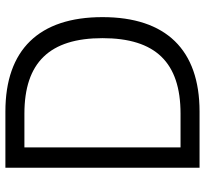

<svg xmlns="http://www.w3.org/2000/svg" viewBox="-44 -716 760 712"><g transform="rotate(-90 336.0 -360.0)"><path d="M278.5 0C507.5 0 628.5 -124.5 628.5 -360C628.5 -595.5 507.5 -720 278.5 -720H70V0ZM145.5 -649.5H270.5C460 -649.5 550.5 -556 550.5 -360C550.5 -163.5 460.5 -70.5 270.5 -70.5H145.5Z"/></g></svg>

Font: Vela Sans
Style: Regular
Weight: 400
Designer: Principal design: Mikhail Sharanda - project Manrope.
Design modification: Ravid Balaliev
Foundry: Mikhail Sharanda
Version: Version 1.001